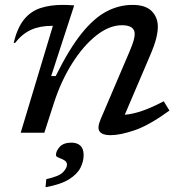

<svg xmlns="http://www.w3.org/2000/svg" viewBox="-20 -542 738 784"><path d="M41 -366 36 -368Q51 -429 78.2 -462.5Q105.5 -496 145 -509Q184.5 -522 235 -522Q259.5 -522 283 -520L189 -231.5H207.5Q262.5 -342.5 313.5 -405.8Q364.5 -469 415.5 -495.5Q466.5 -522 521 -522Q574.5 -522 599.5 -496.5Q624.5 -471 624.5 -433Q624.5 -413 617.8 -385.2Q611 -357.5 591 -311L489.5 -73.5Q553.5 -78 648.5 -128.5L672 -90.5Q590 -31 530.8 -10.5Q471.5 10 430.5 10Q398.5 10 387 -4.8Q375.5 -19.5 391.5 -56.5L510 -334Q521.5 -361.5 525.8 -377Q530 -392.5 530 -403Q530 -439 478 -439Q426 -439 372.8 -396.8Q319.5 -354.5 274.2 -282.5Q229 -210.5 200 -121L161 0H64.5L196 -436.5H191.5Q143 -436.5 106.8 -420.2Q70.5 -404 41 -366ZM208.5 91.5Q208.5 74 224.2 57.2Q240 40.5 271.5 40.5Q295 40.5 308.2 52.8Q321.5 65 321.5 91.5Q321.5 116.5 308.8 142.5Q296 168.5 262.5 189.8Q229 211 166 222.5L169 189.5Q222 178 237.8 160.8Q253.5 143.5 253.5 131Q253.5 118.5 242.2 112.2Q231 106 219.8 101.8Q208.5 97.5 208.5 91.5Z"/></svg>

Font: Newsreader 6pt
Style: Italic
Weight: 400
Italic angle: -17°
Designer: Hugues Gentile
Foundry: Production Type
Version: Version 1.003; ttfautohint (v1.8.3)